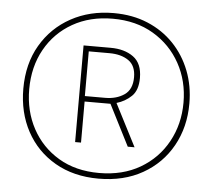

<svg xmlns="http://www.w3.org/2000/svg" viewBox="-52 -829 934 843"><g transform="rotate(5 415.0 -408.0)"><path d="M412 -43Q302 -43 220 -90.5Q138 -138 93.5 -220.5Q49 -303 49 -408Q49 -518 97 -600Q145 -682 228 -727.5Q311 -773 416 -773Q499 -773 566 -745Q633 -717 681 -667Q729 -617 755 -550.5Q781 -484 781 -406Q781 -302 735 -219.5Q689 -137 606 -90Q523 -43 412 -43ZM412 -68Q516 -68 593 -113Q670 -158 712.5 -235.5Q755 -313 755 -408Q755 -503 712.5 -580Q670 -657 593.5 -702.5Q517 -748 414 -748Q314 -748 237.5 -704.5Q161 -661 118 -584Q75 -507 75 -408Q75 -312 116.5 -235Q158 -158 233.5 -113Q309 -68 412 -68ZM296 -194V-620H415Q477 -620 516 -591.5Q555 -563 555 -499Q555 -445 527.5 -418.5Q500 -392 462 -381L558 -194H528L436 -375H322V-194ZM410 -399Q460 -399 494.5 -422.5Q529 -446 529 -500Q529 -551 496.5 -573.5Q464 -596 412 -596H321V-399Z"/></g></svg>

Font: Noto Sans Tamil UI ExtraCondensed Thin
Style: Regular
Weight: 100
Width: 2
Designer: Jelle Bosma - Monotype Design Team
Foundry: Monotype Imaging Inc.
Version: Version 2.004; ttfautohint (v1.8.4.7-5d5b)